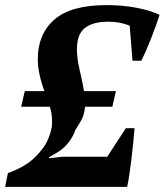

<svg xmlns="http://www.w3.org/2000/svg" viewBox="-29 -732 645 752"><path d="M68 -375H145Q133 -407 126 -439.5Q119 -472 119 -501Q119 -598 183.5 -655Q248 -712 389 -712Q452 -712 506 -701.5Q560 -691 596 -674Q591 -658 582.5 -634Q574 -610 564 -584.5Q554 -559 543.5 -535Q533 -511 524 -494H490L479 -631Q461 -639 440 -643Q419 -647 393 -647Q346 -647 315 -630Q284 -613 276 -575Q271 -551 272.5 -527.5Q274 -504 277 -487Q280 -470 283 -457.5Q286 -445 288.5 -433Q291 -421 294 -407.5Q297 -394 300 -375H425L411 -314H304Q301 -283 291.5 -265Q282 -247 266 -223Q260 -203 244 -180Q228 -157 202 -139L163 -116V-112L214 -118H391L464 -230H498Q496 -207 493 -175Q490 -143 486 -110Q482 -77 477.5 -47.5Q473 -18 469 0H-9L2 -54Q27 -63 47.5 -73.5Q68 -84 84.5 -96Q101 -108 114.5 -122.5Q128 -137 141 -154Q156 -175 165.5 -203Q175 -231 175 -249Q175 -271 173 -285.5Q171 -300 166 -314H54Z"/></svg>

Font: PT Serif
Style: Bold Italic
Weight: 700
Italic angle: -12°
Designer: A.Korolkova, O.Umpeleva, V.Yefimov
Foundry: ParaType Ltd
Version: Version 1.000W OFL